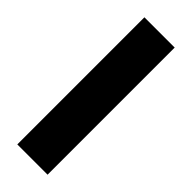

<svg xmlns="http://www.w3.org/2000/svg" viewBox="-10 -827 314 314"><g transform="rotate(-45 147.0 -670.0)"><path d="M294 -705V-635H0V-705Z"/></g></svg>

Font: Pathway Extreme
Style: Regular
Weight: 400
Designer: Eduardo Rodriguez Tunni
Foundry: Eduardo Rodriguez Tunni
Version: Version 1.001;gftools[0.9.26]